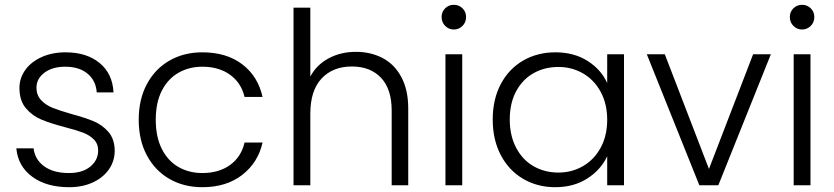

<svg xmlns="http://www.w3.org/2000/svg" viewBox="-20 -772 3476 800"><path d="M268 8Q174 8 114.5 -35.5Q55 -79 48 -154H120Q125 -108 163.5 -79.5Q202 -51 267 -51Q324 -51 356.5 -78Q389 -105 389 -145Q389 -173 371 -191Q353 -209 325.5 -219.5Q298 -230 251 -242Q190 -258 152 -274Q114 -290 87.5 -321.5Q61 -353 61 -406Q61 -446 85 -480Q109 -514 153 -534Q197 -554 253 -554Q341 -554 395 -509.5Q449 -465 453 -387H383Q380 -435 345.5 -464.5Q311 -494 251 -494Q198 -494 165 -469Q132 -444 132 -407Q132 -375 151.5 -354.5Q171 -334 200 -322.5Q229 -311 278 -297Q337 -281 372 -266Q407 -251 432 -222Q457 -193 458 -145Q458 -101 434 -66.5Q410 -32 367 -12Q324 8 268 8Z M558 -273Q558 -358 592 -421.5Q626 -485 686 -519.5Q746 -554 823 -554Q924 -554 989.5 -504Q1055 -454 1074 -368H999Q985 -427 938.5 -460.5Q892 -494 823 -494Q768 -494 724 -469Q680 -444 654.5 -394.5Q629 -345 629 -273Q629 -201 654.5 -151Q680 -101 724 -76Q768 -51 823 -51Q892 -51 938.5 -84.5Q985 -118 999 -178H1074Q1055 -94 989 -43Q923 8 823 8Q746 8 686 -26.5Q626 -61 592 -124.5Q558 -188 558 -273Z M1463 -556Q1525 -556 1574.5 -530Q1624 -504 1652.5 -450.5Q1681 -397 1681 -320V0H1612V-312Q1612 -401 1567.5 -448Q1523 -495 1446 -495Q1367 -495 1320 -445Q1273 -395 1273 -298V0H1203V-740H1273V-453Q1299 -502 1349.5 -529Q1400 -556 1463 -556Z M1871 -649Q1850 -649 1835 -664Q1820 -679 1820 -701Q1820 -723 1835 -737.5Q1850 -752 1871 -752Q1892 -752 1907 -737.5Q1922 -723 1922 -701Q1922 -679 1907 -664Q1892 -649 1871 -649ZM1906 -546V0H1836V-546Z M2033 -274Q2033 -358 2066.5 -421.5Q2100 -485 2159.5 -519.5Q2219 -554 2294 -554Q2372 -554 2428.5 -518Q2485 -482 2510 -426V-546H2580V0H2510V-121Q2484 -65 2427.5 -28.5Q2371 8 2293 8Q2219 8 2159.5 -27Q2100 -62 2066.5 -126Q2033 -190 2033 -274ZM2510 -273Q2510 -339 2483 -389Q2456 -439 2409.5 -466Q2363 -493 2307 -493Q2249 -493 2203 -467Q2157 -441 2130.5 -391.5Q2104 -342 2104 -274Q2104 -207 2130.5 -156.5Q2157 -106 2203 -79.5Q2249 -53 2307 -53Q2363 -53 2409.5 -80Q2456 -107 2483 -157Q2510 -207 2510 -273Z M2934 -68 3118 -546H3192L2973 0H2894L2675 -546H2750Z M3322 -649Q3301 -649 3286 -664Q3271 -679 3271 -701Q3271 -723 3286 -737.5Q3301 -752 3322 -752Q3343 -752 3358 -737.5Q3373 -723 3373 -701Q3373 -679 3358 -664Q3343 -649 3322 -649ZM3357 -546V0H3287V-546Z"/></svg>

Font: Fz Poppins Light
Style: Regular
Weight: 300
Designer: Ninad Kale (Devanagari), Jonny Pinhorn (Latin)
Foundry: Indian Type Foundry
Version: Vit hóa bi Vntype.Com & FontZin.Com